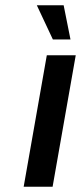

<svg xmlns="http://www.w3.org/2000/svg" viewBox="-20 -710 308 730"><path d="M70 0 158 -500H268L180 0ZM181 -560 120 -690H222L248 -560Z"/></svg>

Font: Cuprum SemiBold
Style: Italic
Weight: 600
Italic angle: -10°
Version: Version 3.000